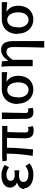

<svg xmlns="http://www.w3.org/2000/svg" viewBox="1354 -1954 848 3597"><g transform="rotate(-90 1778.5 -156.0)"><path d="M50 -132C50 -20 159 45 304 45C383 45 445 29 517 -25L466 -104C414 -62 365 -48 315 -48C221 -48 168 -82 168 -139C168 -195 210 -224 293 -224C322 -224 352 -222 385 -219V-310C356 -307 331 -304 307 -304C226 -304 189 -334 189 -381C189 -432 238 -460 303 -460C353 -460 399 -443 441 -412L488 -492C432 -530 364 -554 294 -554C171 -554 62 -503 62 -393C62 -340 92 -287 152 -265V-259C85 -240 33 -196 33 -114Z M567 -454H698C698 -305 684 -131 656 32L778 39C793 -120 809 -295 809 -450H993C991 -332 985 -166 985 -113C985 -10 1023 50 1126 50C1164 50 1193 44 1213 37L1198 -54C1177 -50 1162 -47 1151 -47C1114 -47 1095 -61 1095 -102C1095 -148 1096 -320 1103 -442H1217V-540H638L554 -533Z M1350 -110C1350 -12 1381 46 1477 46C1515 46 1537 40 1557 32L1541 -60C1528 -54 1515 -51 1504 -51C1476 -51 1460 -63 1460 -97C1460 -224 1466 -394 1469 -545H1346Z M1634 -255C1634 -62 1755 44 1899 44C2046 44 2157 -59 2157 -237C2157 -339 2117 -416 2049 -454V-459C2112 -456 2161 -452 2225 -446V-547H1901C1760 -547 1628 -452 1628 -248ZM1754 -248C1754 -383 1813 -445 1895 -445C1985 -445 2034 -349 2034 -239C2034 -119 1976 -45 1892 -45C1809 -45 1750 -120 1750 -244Z M2326 -553C2334 -491 2336 -433 2336 -386V32H2456V-344C2513 -429 2552 -459 2609 -459C2672 -459 2695 -418 2695 -317C2695 -159 2691 60 2685 248H2807V-330C2807 -478 2760 -560 2644 -560C2559 -560 2499 -513 2441 -429H2437L2427 -544Z M2946 -255C2946 -62 3067 44 3211 44C3358 44 3469 -59 3469 -237C3469 -339 3429 -416 3361 -454V-459C3424 -456 3473 -452 3537 -446V-547H3213C3072 -547 2940 -452 2940 -248ZM3066 -248C3066 -383 3125 -445 3207 -445C3297 -445 3346 -349 3346 -239C3346 -119 3288 -45 3204 -45C3121 -45 3062 -120 3062 -244Z"/></g></svg>

Font: GenEiGothic-pro-SemiBold
Style: Regular
Weight: 500
Designer: Ryoko NISHIZUKA (kana & ideographs); Paul D. Hunt (Latin, Greek & Cyrillic); Wenlong ZHANG (bopomofo); Sandoll Communica
Foundry: Adobe Systems Incorporated; o_tamon
Version: Version 1.000.140830